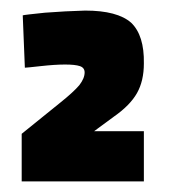

<svg xmlns="http://www.w3.org/2000/svg" viewBox="-20 -821 320 363"><path d="M252 -478V-573H158L196 -601Q226 -622 239 -645Q252 -668 252 -701Q253 -754 228 -778Q202 -801 141 -801Q104 -800 65 -797Q26 -793 23 -792L27 -693Q30 -693 57 -696Q84 -699 103 -699Q122 -699 131 -696Q140 -693 140 -684Q140 -673 130 -660Q119 -647 94 -627L21 -568V-478Z"/></svg>

Font: RazerF5
Style: Bold
Weight: 700
Foundry: Razer Inc.
Version: Version 1.000;PS 001.001;hotconv 1.0.56